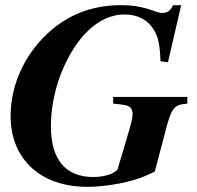

<svg xmlns="http://www.w3.org/2000/svg" viewBox="-20 -705 762 743"><path d="M705 -330H418V-304C461 -300 470 -298 481 -292C487 -288 493 -277 493 -268C493 -243 488 -229 466 -154L435 -50C422 -31 380 -20 341 -20C235 -20 177 -86 177 -216C177 -340 222 -464 289 -551C333 -607 393 -649 462 -649C514 -649 554 -627 577 -587C593 -559 599 -529 601 -468L630 -464L681 -685H650C639 -663 628 -655 608 -655C599 -655 591 -657 572 -664C529 -679 494 -685 448 -685C346 -685 258 -654 184 -593C84 -510 21 -386 21 -256C21 -86 141 18 317 18C395 18 494 -1 551 -28L579 -41L623 -208C645 -290 655 -300 705 -304Z"/></svg>

Font: XITS
Style: Bold Italic
Weight: 700
Italic angle: -16.33°
Designer: MicroPress Inc., with final additions and corrections provided by Coen Hoffman, Elsevier (retired)
Version: Version 1.105